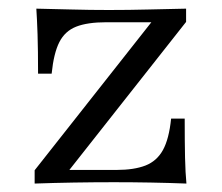

<svg xmlns="http://www.w3.org/2000/svg" viewBox="-20 -435 526 455"><path d="M62.1 0V-31.5L338.7 -382.3H232.3Q187.1 -382.3 160.5 -371.8Q133.9 -361.3 120.6 -335.1Q107.3 -308.9 102.4 -260.5H70.2Q70.2 -316.1 69 -353.6Q67.7 -391.1 66.1 -414.5Q106.5 -413.7 149.6 -412.5Q192.7 -411.3 237.9 -411.3Q286.3 -411.3 331.9 -412.5Q377.4 -413.7 421 -414.5V-383.1L144.4 -32.3H256.5Q297.6 -32.3 324.6 -42.7Q351.6 -53.2 366.1 -79.4Q380.6 -105.6 385.5 -154H417.7Q417.7 -99.2 418.5 -61.7Q419.4 -24.2 421.8 0Q380.6 -1.6 337.1 -2.4Q293.5 -3.2 250 -3.2Q203.2 -3.2 155.2 -2.4Q107.3 -1.6 62.1 0Z"/></svg>

Font: Playfair 12pt Light
Style: Regular
Weight: 300
Designer: Claus Eggers Sørensen
Foundry: Claus Eggers Sørensen
Version: Version 2.000;gftools[0.9.28]